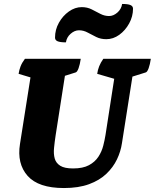

<svg xmlns="http://www.w3.org/2000/svg" viewBox="-20 -938 782 970"><path d="M303 12Q174 12 119.5 -49.5Q65 -111 81 -211L134 -547L74 -565Q77 -585 84 -603Q91 -621 106 -641H388Q384 -613 377 -593.5Q370 -574 362 -572L308 -555L261 -254Q256 -221 253 -190.5Q250 -160 256.5 -137Q263 -114 284.5 -100.5Q306 -87 349 -87Q399 -87 429.5 -103.5Q460 -120 477 -146Q494 -172 501.5 -201.5Q509 -231 513 -256L557 -540L471 -565Q474 -585 481 -603Q488 -621 502 -641H742Q738 -613 731 -593.5Q724 -574 716 -572L649 -551L596 -214Q590 -173 571 -133Q552 -93 517.5 -60Q483 -27 430 -7.5Q377 12 303 12ZM313 -724Q284 -724 271 -729.5Q258 -735 258 -748Q258 -788 277.5 -823Q297 -858 328 -880Q359 -902 393 -902Q421 -902 443.5 -890.5Q466 -879 487 -868Q508 -857 531 -857Q553 -857 573 -874.5Q593 -892 597 -918Q626 -918 639 -912.5Q652 -907 652 -894Q652 -855 632.5 -819.5Q613 -784 582.5 -762Q552 -740 517 -740Q489 -740 466.5 -751Q444 -762 423 -773.5Q402 -785 379 -785Q357 -785 337 -767.5Q317 -750 313 -724Z"/></svg>

Font: Petrona Black
Style: Italic
Weight: 900
Italic angle: -9°
Designer: Ringo R. Seeber
Foundry: Ringo R. Seeber
Version: Version 2.001; ttfautohint (v1.8.3)